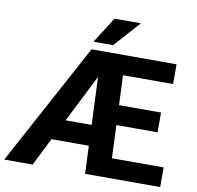

<svg xmlns="http://www.w3.org/2000/svg" viewBox="-95 -1005 1130 1103"><g transform="rotate(10 470.0 -453.5)"><path d="M910.6 0H472.7L465.8 -162.6H248L166.5 0H1L384.8 -710.9H880.9V-595.7H588.9L596.2 -422.4H841.3V-307.1H601.1L608.9 -114.7H910.6ZM309.1 -283.2H460.9L449.2 -561.5ZM484.4 -907.2H638.2L502.9 -755.9H388.2Z"/></g></svg>

Font: SteelSelectRoboto
Style: Roboto-Bold
Weight: 700
Designer: Google
Version: Version 2.137; 2017